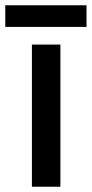

<svg xmlns="http://www.w3.org/2000/svg" viewBox="-38 -708 348 728"><path d="M191 0H83V-539H191ZM290 -688V-606H-18V-688Z"/></svg>

Font: Noto Sans NKo Unjoined Medium
Style: Regular
Weight: 500
Designer: Monotype Design Team
Foundry: Monotype Imaging Inc.
Version: Version 2.004